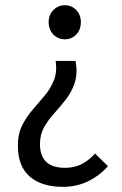

<svg xmlns="http://www.w3.org/2000/svg" viewBox="-20 -519 468 734"><path d="M269 -286.1Q277.3 -238.3 265.9 -203.1Q254.4 -168 232.9 -140.1Q211.4 -112.3 188.2 -86.9Q165 -61.5 148.9 -33.2Q132.8 -4.9 132.8 31.7Q132.8 76.7 156.5 99.6Q180.2 122.6 229 122.6Q264.2 122.6 292 108.4Q319.8 94.2 343.3 67.9L392.6 116.2Q360.8 152.3 317.1 173.8Q273.4 195.3 220.2 195.3Q139.6 195.3 94 156.2Q48.3 117.2 48.3 37.1Q48.3 -7.3 64.9 -40Q81.5 -72.8 105 -99.9Q128.4 -127 150.9 -153.6Q173.3 -180.2 186 -211.9Q198.7 -243.7 192.9 -286.1ZM228 -499Q253.9 -499 271.5 -480.7Q289.1 -462.4 289.1 -434.6Q289.1 -405.3 271.5 -387Q253.9 -368.7 228 -368.7Q202.1 -368.7 184.1 -387Q166 -405.3 166 -434.6Q166 -462.4 184.1 -480.7Q202.1 -499 228 -499Z"/></svg>

Font: Varta Light Medium
Style: Regular
Weight: 500
Version: Version 1.004